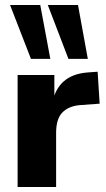

<svg xmlns="http://www.w3.org/2000/svg" viewBox="-20 -743 422 763"><path d="M50 0V-445H196V-333H188Q198 -388 232.5 -419Q267 -450 327 -455L368 -458L376 -331L294 -325Q250 -320 226.5 -294.5Q203 -269 203 -215V0ZM252 -509 170 -723H290L329 -509ZM103 -509 20 -723H140L180 -509Z"/></svg>

Font: Nunito Sans 12pt ExtraLight
Style: Weight 830 Width 84 Optical size 12.0 YTLC 445
Weight: 830
Width: 4
Designer: Vernon Adams
Foundry: Vernon Adams
Version: Version 3.101;gftools[0.9.27]